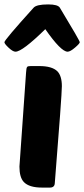

<svg xmlns="http://www.w3.org/2000/svg" viewBox="-46 -849 381 869"><path d="M144 0Q86 0 62 -25Q42 -46 42 -95Q42 -101 72 -521Q73 -542 77 -546Q79 -550 93 -550H132Q190 -550 214 -526Q234 -505 234 -459Q234 -419 202 -20Q201 0 180 0ZM159 -717Q55 -615 24 -615Q12 -615 -8 -634Q-26 -651 -26 -658Q-26 -668 106 -814Q119 -829 172 -829Q216 -829 225 -814Q315 -665 315 -658Q315 -652 294 -634Q272 -615 260 -615Q230 -615 159 -717Z"/></svg>

Font: PoetsenOne
Style: Regular
Weight: 400
Designer: Rodrigo Fuenzalida, Pablo Impallari
Foundry: Pablo Impallari, Rodrigo Fuenzalida
Version: Version 1.000